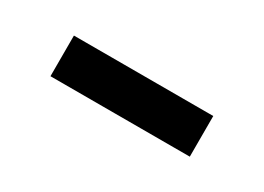

<svg xmlns="http://www.w3.org/2000/svg" viewBox="-19 -807 492 358"><g transform="rotate(30 227.0 -628.0)"><path d="M377 -671.5V-584H77V-671.5Z"/></g></svg>

Font: Merriweather 144pt Black
Style: Regular
Weight: 900
Version: Version 2.100